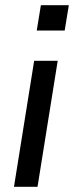

<svg xmlns="http://www.w3.org/2000/svg" viewBox="-20 -722 286 742"><path d="M122 -604 138 -702H246L230 -604ZM34 0 112 -487H203L125 0Z"/></svg>

Font: Nunito Sans 12pt ExtraLight 12pt Medium
Style: Italic
Weight: 500
Italic angle: -9°
Version: Version 3.101;gftools[0.9.27]